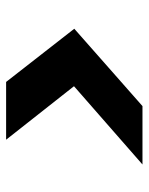

<svg xmlns="http://www.w3.org/2000/svg" viewBox="51 -664 486 628"><g transform="rotate(-90 294.0 -350.0)"><path d="M70 -127 326 -351 151 -573H340L514 -350L261 -127Z"/></g></svg>

Font: DM Sans 18pt Black
Style: Italic
Weight: 900
Italic angle: -10°
Designer: Colophon Foundry, Jonny Pinhorn
Foundry: Colophon Foundry
Version: Version 4.004;gftools[0.9.30]